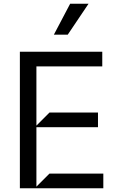

<svg xmlns="http://www.w3.org/2000/svg" viewBox="-20 -1003 634 1023"><path d="M530.5 0H85.9V-727.3H524.9V-649.1H174V-333.8L243.6 -403.4H502.1V-325.3H174V-8.5L243.6 -78.1H530.5ZM340.9 -818.2H267L353.7 -983H451.7Z"/></svg>

Font: Riot Sans
Style: Regular
Weight: 400
Designer: Rasmus Andersson
Foundry: rsms
Version: Version 4.001